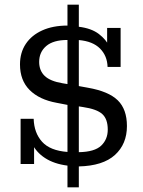

<svg xmlns="http://www.w3.org/2000/svg" viewBox="-20 -703 614 823"><path d="M269.2 100V6.9Q212.2 -0.3 173.4 -25.4Q134.7 -50.5 117.6 -87.9L126.1 -86.1V0H68.3V-193.7H124.3Q126.1 -133.5 160.3 -95.4Q194.5 -57.3 269.2 -51.7V-272.3L277.3 -251.8L222.9 -262.3Q148.2 -275.9 107 -317.2Q65.7 -358.5 65.7 -426.9Q65.7 -477.6 90.6 -514.9Q115.4 -552.1 161.1 -572.7Q206.8 -593.4 269.2 -593.4V-683H317.9V-588.3Q371.8 -581.7 403.8 -557.3Q435.7 -532.8 449.7 -502.1L439.2 -497.8V-583.4H497V-416H441.1Q439.8 -463.6 408.8 -494.9Q377.8 -526.1 317.9 -531.3V-323.2L305.4 -336.3L357.1 -326.9Q445.5 -311.4 484.8 -273Q524.1 -234.5 524.1 -162.7Q524.1 -85.6 472.7 -38.8Q421.3 7.9 317.9 10.4V100ZM147.9 -437.7Q147.9 -400.2 171.6 -377.6Q195.2 -354.9 248.1 -346.1L286.3 -339.8L269.2 -332.1V-531.7Q208.6 -531.7 178.2 -505.7Q147.9 -479.8 147.9 -437.7ZM317.9 -50.7Q385.7 -51.9 413.8 -78.8Q441.9 -105.6 441.9 -147.4Q441.9 -192.9 418.3 -214.2Q394.7 -235.5 335.6 -244.2L292.2 -251L317.9 -260Z"/></svg>

Font: Rokkitt SemiBold
Style: Regular
Weight: 600
Designer: Vernon Adams
Foundry: Vernon Adams
Version: Version 3.103